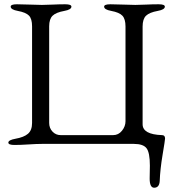

<svg xmlns="http://www.w3.org/2000/svg" viewBox="-20 -673 817 898"><path d="M738 -41Q752 -41 752 -25Q752 -18 740.5 50.5Q729 119 727 174Q725 205 701 205Q680 205 680 162Q681 139 681 102Q681 41 665.5 20.5Q650 0 606 0H176Q152 0 114 2.5Q76 5 48 5Q19 5 19 -6Q19 -18 52 -24Q92 -31 111 -47.5Q130 -64 130 -98V-550Q130 -585 115.5 -600Q101 -615 63 -622Q30 -628 30 -642Q30 -653 59 -653Q87 -653 120.5 -651.5Q154 -650 176 -650Q196 -650 226.5 -651.5Q257 -653 285 -653Q314 -653 314 -642Q314 -628 281 -622Q242 -615 226 -599.5Q210 -584 210 -550V-98Q210 -74 225.5 -57.5Q241 -41 264 -41H509Q534 -41 550.5 -61.5Q567 -82 567 -106V-549Q567 -584 552.5 -599.5Q538 -615 500 -622Q467 -628 467 -642Q467 -653 496 -653Q524 -653 557.5 -651.5Q591 -650 613 -650Q633 -650 663.5 -651.5Q694 -653 722 -653Q751 -653 751 -642Q751 -628 718 -622Q679 -615 663 -599.5Q647 -584 647 -549V-92Q647 -44 738 -41Z"/></svg>

Font: EB Garamond SC 12
Style: Regular
Weight: 400
Version: Version 0.016 ; ttfautohint (v0.97) -l 8 -r 50 -G 200 -x 0 -